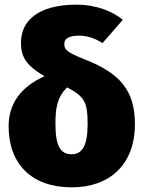

<svg xmlns="http://www.w3.org/2000/svg" viewBox="-20 -784 616 824"><path d="M344 -529C263 -561 256 -572 256 -596C256 -617 274 -631 319 -631C358 -631 390 -618 420 -599L507 -699C465 -734 395 -764 308 -764C138 -764 70 -690 70 -602C70 -548 84 -507 171 -457C65 -409 17 -335 17 -242C17 -78 118 20 288 20C451 20 559 -78 559 -251C559 -397 494 -470 344 -529ZM287 -122C239 -122 218 -159 218 -252C218 -316 223 -364 268 -409C346 -369 356 -341 356 -252C356 -158 333 -122 287 -122Z"/></svg>

Font: Fira Sans Heavy
Style: Regular
Weight: 900
Designer: bBox Type GmbH & Carrois Corporate GbR & Edenspiekermann AG
Foundry: bBox Type GmbH & Carrois Corporate GbR & Edenspiekermann AG
Version: Version 4.300;PS 004.300;hotconv 1.0.88;makeotf.lib2.5.64775